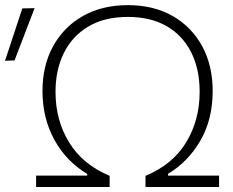

<svg xmlns="http://www.w3.org/2000/svg" viewBox="-77 -746 931 766"><path d="M67 0V-45.5H271V-52Q187 -102.5 139.8 -188.5Q92.5 -274.5 92.5 -383Q92.5 -485 135.2 -562.2Q178 -639.5 254.5 -682.5Q331 -725.5 433 -725.5Q536.5 -725.5 612.5 -681.8Q688.5 -638 730 -561Q771.5 -484 771.5 -383Q771.5 -270 722.8 -185.5Q674 -101 593.5 -52.5V-45.5H797V0H503.5V-44.5Q612 -89.5 665.8 -178.2Q719.5 -267 719.5 -379.5Q719.5 -470.5 685.5 -537.8Q651.5 -605 587.5 -641.8Q523.5 -678.5 433.5 -678.5Q340 -678.5 275.5 -640.2Q211 -602 177.8 -534.5Q144.5 -467 144.5 -379.5Q144.5 -266 198.8 -177.8Q253 -89.5 360.5 -44.5V0ZM-57 -503.5Q-39.5 -556.5 -22.2 -608.8Q-5 -661 12 -712.5L61 -713.5Q40.5 -661 21 -609Q1 -557 -19 -505Z"/></svg>

Font: Heraclito ExtraLight
Style: Regular
Weight: 200
Designer: Kostas Bartsokas (font) & Cristiano Sobral (main changes)
Foundry: Kostas Bartsokas (font) & Cristiano Sobral (main changes)
Version: Version 1.00;July 8, 2020;FontCreator 13.0.0.2655 64-bit